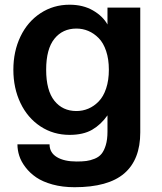

<svg xmlns="http://www.w3.org/2000/svg" viewBox="-20 -554 681 806"><path d="M431.2 -1V-69.8Q403.8 -30.8 366.7 -9.3Q329.6 12.2 272 12.2Q204.1 12.2 149.9 -23.4Q95.7 -59.1 65.9 -121.6Q36.1 -184.1 36.1 -261.2Q36.1 -338.4 65.9 -400.6Q95.7 -462.9 149.9 -498.5Q204.1 -534.2 272 -534.2Q328.6 -534.2 370.1 -510.3Q411.6 -486.3 431.2 -451.2V-522H568.8V2Q568.8 116.2 501.5 174.1Q434.1 231.9 293 231.9Q242.2 231.9 200.7 220.5Q159.2 209 132.3 190.7Q105.5 172.4 87.2 148.4Q68.8 124.5 61 100.3Q53.2 76.2 53.2 51.8H188Q188 86.9 218.8 105.5Q249.5 124 301.8 124Q325.7 124 342.5 121.8Q359.4 119.6 377.4 112.3Q395.5 105 406.2 91.8Q417 78.6 424.1 55.2Q431.2 31.7 431.2 -1ZM300.8 -434.1Q242.7 -434.1 208.3 -391.1Q173.8 -348.1 173.8 -261.2Q173.8 -174.3 208.3 -131.1Q242.7 -87.9 300.8 -87.9Q327.1 -87.9 350.8 -97.9Q374.5 -107.9 394.3 -128.2Q414.1 -148.4 425.5 -182.6Q437 -216.8 437 -261.2Q437 -305.7 425.5 -339.8Q414.1 -374 394.3 -394Q374.5 -414.1 350.8 -424.1Q327.1 -434.1 300.8 -434.1Z"/></svg>

Font: Standard
Style: Bold
Weight: 400
Designer: Bryce Wilner
Version: Version 2.000;PS 2.0;hotconv 16.6.51;makeotf.lib2.5.65220 DE